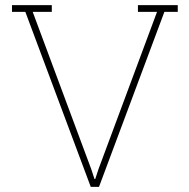

<svg xmlns="http://www.w3.org/2000/svg" viewBox="-20 -731 740 751"><path d="M335 0 79.1 -684.6H26.9V-710.9H182.6V-684.6H107.9L336.9 -69.3L349.6 -30.8H352.5L365.2 -69.3L594.2 -684.6H519.5V-710.9H675.3V-684.6H623L367.2 0Z"/></svg>

Font: Roboto Slab LO Thin
Style: Regular
Weight: 250
Designer: Google
Version: Version 2.00;September 28, 2018;FontCreator 11.5.0.2427 64-b